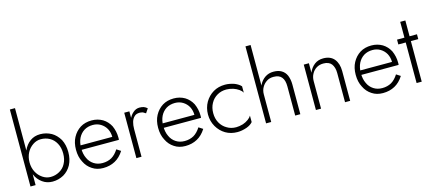

<svg xmlns="http://www.w3.org/2000/svg" viewBox="-57 -1324 4235 1879"><g transform="rotate(-15 2061.0 -385.0)"><path d="M126 -780H74V0H126ZM519 -230Q519 -303 490 -359Q457 -414 410 -441Q357 -470 297 -470Q238 -470 195 -439Q151 -407 127 -353Q102 -304 102 -230Q102 -157 127 -108Q150 -54 195 -22Q239 10 297 10Q357 10 410 -19Q460 -48 490 -102Q519 -158 519 -230ZM467 -230Q467 -170 443 -127Q422 -86 379 -62Q338 -39 290 -39Q247 -39 210 -64Q170 -91 149 -132Q126 -176 126 -230Q126 -284 149 -328Q170 -369 210 -396Q247 -421 290 -421Q339 -421 379 -399Q419 -377 443 -333Q467 -289 467 -230Z M810 10Q878 10 931 -19Q983 -47 1021 -107L979 -134Q948 -85 909 -62Q868 -39 816 -39Q766 -39 729 -63Q690 -88 671 -131Q650 -174 650 -234Q650 -292 671 -335Q692 -377 730 -401Q768 -424 818 -424Q862 -424 897 -403Q933 -381 953 -345Q973 -307 973 -261L972 -259V-253Q971 -250 971 -245Q969 -243 968 -237L966 -231L988 -262H630V-217H1027L1029 -223V-229V-242Q1029 -303 1003 -361Q976 -412 929 -441Q879 -470 818 -470Q752 -470 703 -440Q654 -409 625 -355Q597 -303 597 -231Q597 -159 625 -107Q651 -52 700 -21Q746 10 810 10Z M1199 -460H1147V0H1199ZM1352 -399 1381 -442Q1365 -457 1346 -464Q1326 -470 1304 -470Q1267 -470 1239 -445Q1208 -419 1192 -378Q1175 -329 1175 -280H1199Q1199 -320 1208 -351Q1217 -382 1238 -402Q1257 -421 1292 -421Q1304 -421 1324 -416Q1326 -415 1352 -399Z M1642 10Q1710 10 1763 -19Q1815 -47 1853 -107L1811 -134Q1780 -85 1741 -62Q1700 -39 1648 -39Q1598 -39 1561 -63Q1522 -88 1503 -131Q1482 -174 1482 -234Q1482 -292 1503 -335Q1524 -377 1562 -401Q1600 -424 1650 -424Q1694 -424 1729 -403Q1765 -381 1785 -345Q1805 -307 1805 -261L1804 -259V-253Q1803 -250 1803 -245Q1801 -243 1800 -237L1798 -231L1820 -262H1462V-217H1859L1861 -223V-229V-242Q1861 -303 1835 -361Q1808 -412 1761 -441Q1711 -470 1650 -470Q1584 -470 1535 -440Q1486 -409 1457 -355Q1429 -303 1429 -231Q1429 -159 1457 -107Q1483 -52 1532 -21Q1578 10 1642 10Z M2011 -131Q1987 -174 1987 -230Q1987 -286 2011 -329Q2034 -372 2077 -397Q2118 -421 2170 -421Q2201 -421 2239 -410Q2271 -399 2295 -382Q2318 -366 2328 -346V-411Q2307 -435 2264 -453Q2215 -470 2170 -470Q2102 -470 2050 -439Q1998 -408 1966 -354Q1934 -298 1934 -230Q1934 -163 1966 -107Q1998 -52 2050 -21Q2102 10 2170 10Q2215 10 2264 -7Q2307 -23 2328 -49V-114Q2318 -96 2295 -79Q2271 -61 2239 -50Q2201 -39 2170 -39Q2117 -39 2077 -64Q2035 -88 2011 -131Z M2513 -780H2461V0H2513ZM2756 -296V0H2808V-302Q2808 -351 2791 -394Q2774 -432 2741 -451Q2710 -470 2660 -470Q2612 -470 2575 -445Q2538 -420 2517 -378Q2495 -335 2495 -280H2513Q2513 -320 2531 -351Q2548 -382 2579 -402Q2607 -421 2648 -421Q2706 -421 2731 -388Q2756 -357 2756 -296Z M3261 -296V0H3313V-302Q3313 -378 3275 -425Q3237 -470 3165 -470Q3113 -470 3076 -442Q3037 -412 3018 -364V-460H2966V0H3018V-280Q3018 -320 3036 -352Q3053 -384 3084 -403Q3114 -421 3153 -421Q3209 -421 3235 -388Q3261 -353 3261 -296Z M3644 10Q3712 10 3765 -19Q3817 -47 3855 -107L3813 -134Q3782 -85 3743 -62Q3702 -39 3650 -39Q3600 -39 3563 -63Q3524 -88 3505 -131Q3484 -174 3484 -234Q3484 -292 3505 -335Q3526 -377 3564 -401Q3602 -424 3652 -424Q3696 -424 3731 -403Q3767 -381 3787 -345Q3807 -307 3807 -261L3806 -259V-253Q3805 -250 3805 -245Q3803 -243 3802 -237L3800 -231L3822 -262H3464V-217H3861L3863 -223V-229V-242Q3863 -303 3837 -361Q3810 -412 3763 -441Q3713 -470 3652 -470Q3586 -470 3537 -440Q3488 -409 3459 -355Q3431 -303 3431 -231Q3431 -159 3459 -107Q3485 -52 3534 -21Q3580 10 3644 10Z M3911 -460V-411H4113V-460ZM3986 -620V0H4038V-620Z"/></g></svg>

Font: NM-font
Style: Light
Weight: 500
Designer: ""
Foundry: ""
Version: ""